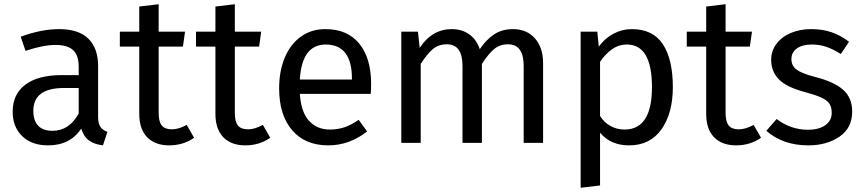

<svg xmlns="http://www.w3.org/2000/svg" viewBox="-20 -677 4094 910"><path d="M489 -52 468 12Q427 7 402 -11Q377 -29 365 -67Q312 12 208 12Q130 12 85 -32Q40 -76 40 -147Q40 -231 100.5 -276Q161 -321 272 -321H353V-360Q353 -416 326 -440Q299 -464 243 -464Q185 -464 101 -436L78 -503Q176 -539 260 -539Q353 -539 399 -493.5Q445 -448 445 -364V-123Q445 -91 456 -75.5Q467 -60 489 -52ZM353 -139V-260H284Q138 -260 138 -152Q138 -105 161 -81Q184 -57 229 -57Q308 -57 353 -139Z M900 -24Q848 12 782 12Q715 12 677.5 -26.5Q640 -65 640 -138V-456H548V-527H640V-646L732 -657V-527H857L847 -456H732V-142Q732 -101 746.5 -82.5Q761 -64 795 -64Q826 -64 865 -85Z M1261 -24Q1209 12 1143 12Q1076 12 1038.5 -26.5Q1001 -65 1001 -138V-456H909V-527H1001V-646L1093 -657V-527H1218L1208 -456H1093V-142Q1093 -101 1107.5 -82.5Q1122 -64 1156 -64Q1187 -64 1226 -85Z M1737 -232H1401Q1407 -145 1445 -104Q1483 -63 1543 -63Q1581 -63 1613 -74Q1645 -85 1680 -109L1720 -54Q1636 12 1536 12Q1426 12 1364.5 -60Q1303 -132 1303 -258Q1303 -340 1329.5 -403.5Q1356 -467 1405.5 -503Q1455 -539 1522 -539Q1627 -539 1683 -470Q1739 -401 1739 -279Q1739 -256 1737 -232ZM1648 -306Q1648 -384 1617 -425Q1586 -466 1524 -466Q1411 -466 1401 -300H1648Z M2554 -378V0H2462V-365Q2462 -467 2388 -467Q2349 -467 2322 -444.5Q2295 -422 2264 -374V0H2172V-365Q2172 -467 2098 -467Q2058 -467 2031 -444Q2004 -421 1974 -374V0H1882V-527H1961L1969 -450Q2028 -539 2121 -539Q2170 -539 2204.5 -514Q2239 -489 2254 -444Q2285 -490 2322.5 -514.5Q2360 -539 2411 -539Q2476 -539 2515 -495.5Q2554 -452 2554 -378Z M3169 -264Q3169 -140 3115 -64Q3061 12 2962 12Q2874 12 2824 -48V202L2732 213V-527H2811L2818 -456Q2847 -496 2888 -517.5Q2929 -539 2974 -539Q3075 -539 3122 -467Q3169 -395 3169 -264ZM3070 -264Q3070 -466 2951 -466Q2912 -466 2880 -443Q2848 -420 2824 -384V-127Q2844 -96 2874 -79.5Q2904 -63 2940 -63Q3070 -63 3070 -264Z M3587 -24Q3535 12 3469 12Q3402 12 3364.5 -26.5Q3327 -65 3327 -138V-456H3235V-527H3327V-646L3419 -657V-527H3544L3534 -456H3419V-142Q3419 -101 3433.5 -82.5Q3448 -64 3482 -64Q3513 -64 3552 -85Z M4004 -479 3965 -421Q3929 -444 3896.5 -455Q3864 -466 3828 -466Q3783 -466 3757 -447.5Q3731 -429 3731 -397Q3731 -365 3755.5 -347Q3780 -329 3844 -312Q3932 -290 3975.5 -252Q4019 -214 4019 -148Q4019 -70 3958.5 -29Q3898 12 3811 12Q3691 12 3612 -57L3661 -113Q3728 -62 3809 -62Q3861 -62 3891.5 -83.5Q3922 -105 3922 -142Q3922 -169 3911 -185.5Q3900 -202 3873 -214.5Q3846 -227 3794 -241Q3710 -263 3672.5 -300Q3635 -337 3635 -394Q3635 -435 3659.5 -468.5Q3684 -502 3727.5 -520.5Q3771 -539 3825 -539Q3879 -539 3922 -524Q3965 -509 4004 -479Z"/></svg>

Font: Fira Sans
Style: Regular
Weight: 400
Designer: bBox Type GmbH & Carrois Corporate GbR & Edenspiekermann AG
Foundry: bBox Type GmbH & Carrois Corporate GbR & Edenspiekermann AG
Version: Version 4.301